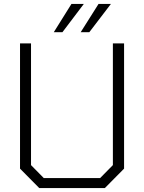

<svg xmlns="http://www.w3.org/2000/svg" viewBox="-20 -958 734 978"><path d="M254 -794 344 -938H407L298 -794ZM391 -794 482 -938H545L435 -794ZM180 0 82 -99V-737H138V-117L203 -51H490L555 -117V-737H612V-99L514 0Z"/></svg>

Font: Tomorrow Light
Style: Regular
Weight: 300
Designer: Tony de Marco, Monica Rizzolli
Foundry: Just in Type
Version: Version 2.002